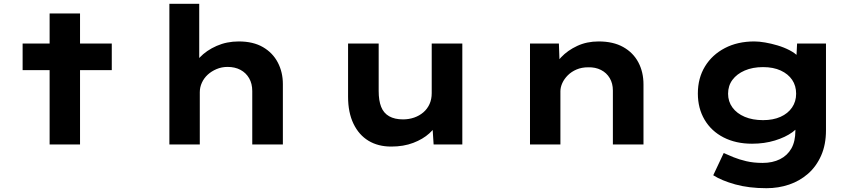

<svg xmlns="http://www.w3.org/2000/svg" viewBox="-20 -760 4536 1010"><path d="M241 0V-689H401V0ZM99 -391V-531H568V-391Z M871 0V-740H1028V-391L983 -376Q995 -420 1030.5 -457.5Q1066 -495 1119.5 -518.5Q1173 -542 1236 -542Q1312 -542 1363.5 -512Q1415 -482 1441.5 -431Q1468 -380 1468 -318V0H1307V-281Q1307 -320 1290.5 -348.5Q1274 -377 1245 -392.5Q1216 -408 1177 -408Q1146 -408 1119 -396.5Q1092 -385 1072.5 -367Q1053 -349 1042 -325Q1031 -301 1031 -275V0H952Q914 0 894 0Q874 0 871 0Z M2038 11Q1969 11 1918.5 -19.5Q1868 -50 1839.5 -109Q1811 -168 1811 -251V-531H1972V-281Q1972 -231 1985 -198Q1998 -165 2027 -148.5Q2056 -132 2100 -132Q2131 -132 2158.5 -141.5Q2186 -151 2207 -169Q2228 -187 2239.5 -212.5Q2251 -238 2251 -270V-531H2412V0H2261L2254 -109L2284 -121Q2272 -89 2238.5 -58.5Q2205 -28 2154 -8.5Q2103 11 2038 11Z M2768 0V-531H2920L2925 -391L2882 -381Q2897 -422 2931.5 -458.5Q2966 -495 3016.5 -518.5Q3067 -542 3129 -542Q3206 -542 3258.5 -512.5Q3311 -483 3338 -432Q3365 -381 3365 -316V0H3204V-284Q3204 -321 3187.5 -349Q3171 -377 3141.5 -392Q3112 -407 3074 -406Q3040 -406 3013 -394.5Q2986 -383 2967 -364Q2948 -345 2938 -323Q2928 -301 2928 -280V0H2849Q2811 0 2791 0Q2771 0 2768 0Z M4012 230Q3919 230 3847.5 210Q3776 190 3732 162L3787 45Q3809 55 3838.5 67Q3868 79 3906 88Q3944 97 3992 97Q4044 97 4083 77.5Q4122 58 4143 21Q4164 -16 4164 -72V-129L4194 -124Q4186 -92 4149 -65Q4112 -38 4056.5 -21Q4001 -4 3936 -4Q3851 -4 3786.5 -37Q3722 -70 3686.5 -130Q3651 -190 3651 -268Q3651 -349 3688.5 -410.5Q3726 -472 3793 -507Q3860 -542 3948 -542Q3973 -542 4005 -536.5Q4037 -531 4070.5 -521Q4104 -511 4133 -496Q4162 -481 4180.5 -461.5Q4199 -442 4199 -419L4167 -411L4173 -531H4325V-75Q4325 1 4299.5 58.5Q4274 116 4230.5 154Q4187 192 4131 211Q4075 230 4012 230ZM3994 -128Q4047 -128 4086 -145.5Q4125 -163 4146.5 -194.5Q4168 -226 4168 -267Q4168 -309 4147 -340Q4126 -371 4087 -389Q4048 -407 3994 -407Q3939 -407 3897.5 -389Q3856 -371 3833 -340Q3810 -309 3810 -267Q3810 -226 3833 -194.5Q3856 -163 3897.5 -145.5Q3939 -128 3994 -128Z"/></svg>

Font: Lexend Tera
Style: Bold
Weight: 700
Designer: Bonnie Shaver-Troup, Thomas Jockin
Foundry: Lexend
Version: Version 1.007